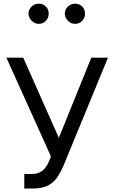

<svg xmlns="http://www.w3.org/2000/svg" viewBox="-20 -1040 637 1069"><path d="M115.2 9.8V-71.3H160.2Q186.5 -71.8 204.3 -82Q222.2 -92.3 233.9 -108.2Q245.6 -124 252.9 -141.6L263.7 -168.9L15.6 -718.8H109.4L307.6 -272.5L488.3 -718.8H581.1L333 -116.2Q318.4 -83 299.6 -54.2Q280.8 -25.4 248.5 -7.8Q216.3 9.8 161.1 9.8ZM195.3 -907.2Q173.3 -907.2 156.2 -924.3Q139.2 -941.4 138.7 -963.9Q139.2 -987.8 156.2 -1003.7Q173.3 -1019.5 195.3 -1019.5Q219.7 -1019.5 235.6 -1003.7Q251.5 -987.8 251 -963.9Q251.5 -941.4 235.6 -924.3Q219.7 -907.2 195.3 -907.2ZM397.5 -907.2Q375.5 -907.2 358.4 -924.3Q341.3 -941.4 340.8 -963.9Q341.3 -987.8 358.4 -1003.7Q375.5 -1019.5 397.5 -1019.5Q421.9 -1019.5 437.7 -1003.7Q453.6 -987.8 453.1 -963.9Q453.6 -941.4 437.7 -924.3Q421.9 -907.2 397.5 -907.2Z"/></svg>

Font: Inter Display V
Style: Regular
Weight: 400
Designer: Rasmus Andersson
Foundry: rsms
Version: Version 3.015;git-src